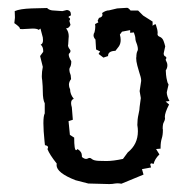

<svg xmlns="http://www.w3.org/2000/svg" viewBox="-20 -466 484 484"><path d="M286.1 -2.9Q280.3 -3.9 275.9 -3.9L270 -3.4Q263.2 -2 255.4 -2L202.6 -3.4L170.4 -11.7Q122.6 -30.3 122.6 -49.8Q122.6 -51.8 123 -53.7Q105 -76.2 99.6 -90.3Q101.1 -92.8 101.1 -94.7Q101.1 -98.6 93.3 -100.1L92.3 -109.4Q89.4 -137.7 89.4 -155.3Q89.4 -173.8 92.8 -180.2V-205.6Q87.9 -214.8 87.9 -235.8Q87.9 -248 86.4 -263.7Q85.4 -268.6 85.4 -273.9Q85.4 -285.2 87.9 -297.4L81.1 -324.7L88.9 -335.4V-337.9Q88.9 -348.1 82.5 -353.5Q88.4 -355.5 88.4 -364.7Q88.4 -367.7 87.9 -371.6L82 -394L77.6 -390.6Q73.7 -394 62.5 -394L55.2 -393.6Q43 -392.6 36.6 -392.6Q29.8 -392.6 29.8 -393.6L30.3 -394Q30.3 -397.9 16.1 -407.7Q17.1 -418 17.6 -420.9V-423.8Q17.6 -428.2 17.1 -438Q30.3 -443.8 59.6 -444.8L98.6 -445.8Q105 -439.5 115.7 -439.5L137.2 -438L148.9 -440.9Q158.7 -439.5 158.7 -429.7V-427.2Q152.8 -424.8 152.8 -422.9Q152.8 -421.9 154.3 -421.4Q156.7 -419.9 156.7 -418Q156.7 -416 154.8 -413.6L157.7 -403.3Q153.8 -394.5 146.5 -394.5Q153.3 -386.2 153.3 -374.5Q153.3 -371.6 152.8 -368.2Q151.9 -359.4 151.9 -353.5L151.4 -352.5Q151.4 -347.2 155.8 -341.8Q157.7 -339.4 157.7 -337.4Q157.7 -334.5 155.3 -332Q153.3 -331.1 153.3 -328.1Q153.3 -322.3 159.7 -311.5Q159.7 -300.8 156.2 -295.9Q154.8 -293.5 154.8 -290Q154.8 -284.7 158.2 -276.4L159.2 -266.6Q153.8 -259.8 153.8 -252.4Q153.8 -246.6 156.7 -240.7Q156.7 -228.5 166 -216.8Q159.2 -214.8 159.2 -206.1Q159.2 -201.7 161.1 -195.3L163.6 -164.1L152.8 -160.6L156.2 -126L167 -119.1Q167 -87.4 171.9 -87.4Q173.3 -87.4 175.3 -90.3Q186.5 -84 186.5 -72.8V-70.3Q192.4 -65.4 196.8 -65.4Q199.2 -65.4 201.2 -66.4Q203.6 -67.9 205.6 -67.9Q209 -67.9 211.9 -64.9Q216.8 -61 229.2 -60.5Q241.7 -60.1 248.5 -60.1Q265.1 -60.1 290 -65.4L302.2 -82Q327.6 -102.1 327.6 -135.3Q327.6 -142.6 326.2 -150.9Q326.2 -165 329.1 -177.5Q332 -189.9 332 -196.8L335 -218.8L332 -236.3L335.9 -262.2Q335.9 -267.1 334.5 -272.2Q333 -277.3 331.1 -283.4Q329.1 -289.6 326.2 -300.5Q323.2 -311.5 323.2 -320.8L323.7 -321.3Q323.7 -333 326.7 -337.9Q327.6 -339.8 327.6 -342.3Q327.6 -346.7 325.7 -353Q321.3 -363.3 321.3 -368.7Q321.3 -374 317.4 -384.3L308.1 -383.3V-390.1L287.6 -386.2L282.2 -378.9Q284.2 -371.6 284.2 -365.2Q284.2 -355.5 279.3 -348.6L271 -337.9Q252.4 -337.4 252.4 -325.2V-324.7L240.7 -320.8L228.5 -330.1L232.4 -336.4L222.2 -341.3L220.7 -366.2Q215.8 -371.6 215.8 -377Q215.8 -380.9 218.3 -384.8Q220.2 -392.6 220.2 -398.9Q220.2 -402.3 219.7 -405.3L228 -409.7L226.1 -413.6L229.5 -420.9Q238.3 -422.9 238.3 -428.7Q238.3 -430.7 237.3 -433.1Q246.6 -439.9 254.9 -439.9L275.4 -444.8L300.3 -446.3Q303.7 -446.3 309.1 -439.5H328.1L340.8 -426.8L364.7 -411.6V-400.9Q368.7 -404.8 372.6 -404.8Q377.4 -390.6 377.4 -383.8V-382.3Q377 -381.3 377 -380.4Q377 -375 383.3 -373Q389.6 -370.1 392.3 -362.8Q395 -355.5 396.5 -349.1L392.6 -331.5Q392.6 -325.2 397 -323.7Q399.4 -322.3 399.4 -320.3Q399.4 -318.4 397.5 -315.4L400.9 -307.6Q401.9 -304.7 401.9 -301.3Q401.9 -294.4 397.9 -288.6Q398.4 -275.9 399.7 -269.3Q400.9 -262.7 401.9 -259.5Q402.8 -256.3 403.8 -255.1Q404.8 -253.9 404.8 -252.4L400.4 -233.4Q400.4 -224.1 407.2 -211.4L397.5 -210L406.2 -202.6Q395.5 -181.6 395.5 -171.4L396 -167.5Q396 -163.6 393.1 -158.2Q390.1 -153.8 390.1 -141.6Q390.1 -140.6 390.6 -139.6V-137.7Q390.6 -125.5 387.7 -116.7Q384.8 -107.4 384.8 -94.2V-91.3L373.5 -90.3L381.8 -76.7Q370.1 -65.4 367.2 -52.7L362.3 -54.2Q358.9 -54.2 358.9 -50.8L360.8 -43.9L337.9 -39.6L341.8 -25.9Z"/></svg>

Font: Truetypewriter PolyglOTT
Style: Regular
Weight: 400
Designer: Sergey Beatoff a.k.a. Sam_T
Version: Version 3.76